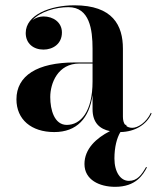

<svg xmlns="http://www.w3.org/2000/svg" viewBox="-20 -488 592 724"><path d="M262.5 -252.5C120.5 -252.5 42 -202.5 42 -113.5C42 -37.5 98 10 184.5 10C270 10 316.5 -42.5 329 -129.5V-76.5C329 -24.5 356.5 -1.5 394.5 6.5C343.5 32.5 298.5 73 298.5 130.5C298.5 190.5 355.5 216.5 414 216.5C492.5 216.5 519 171.5 534 143.5L531 141.5C514 171 498 194 466 194C434.5 194 411.5 161 411.5 109.5C411.5 67 420.5 32.5 434 10C489 9 533 -18 551.5 -60L549 -63C532 -26 500 -6 479 -6C469 -6 461 -9 455.5 -13.5C456.5 -14 457 -14 457.5 -14.5L455 -18C454 -17.5 453 -17.5 452 -17C446 -24.5 443.5 -35.5 443.5 -48V-304.5C443.5 -392 405.5 -468 260.5 -468C169.5 -468 77 -432 77 -363.5C77 -324 106 -301 144 -301C179 -301 213.5 -322 213.5 -365.5C213.5 -404.5 180 -426 144 -426C129 -426 114 -421 102.5 -412C132 -444.5 190 -461 238 -461C318 -461 329 -376.5 329 -304.5V-252.5ZM232 -17C185 -17 169.5 -73.5 169.5 -122C169.5 -174 198 -248.5 279.5 -248.5H329V-181C329 -66.5 284 -17 232 -17Z"/></svg>

Font: Bodoni* 36pt Medium
Style: Regular
Weight: 500
Version: Version 2.3